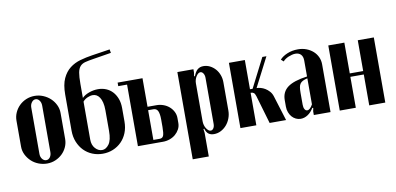

<svg xmlns="http://www.w3.org/2000/svg" viewBox="-82 -1010 2966 1437"><g transform="rotate(-10 1401.5 -291.0)"><path d="M195 -505Q229 -505 260 -492Q291 -479 314 -457.5Q337 -436 351 -407Q365 -378 365 -346V-148Q365 -116 352 -87Q339 -58 316.5 -36.5Q294 -15 264.5 -2.5Q235 10 201 10Q167 10 135.5 -2.5Q104 -15 81 -37Q58 -59 44 -87.5Q30 -116 30 -148V-346Q30 -378 43 -407Q56 -436 78.5 -458Q101 -480 131 -492.5Q161 -505 195 -505ZM198 -479Q181 -479 168.5 -462.5Q156 -446 156 -423V-71Q156 -48 168.5 -32Q181 -16 199 -16Q216 -16 227.5 -31.5Q239 -47 239 -71V-423Q239 -447 227 -463Q215 -479 198 -479Z M423 -200V-475Q423 -550 444.5 -596.5Q466 -643 501 -670Q536 -697 580.5 -709.5Q625 -722 671 -729L809 -750L814 -723L678 -701Q639 -695 614 -688.5Q589 -682 574.5 -665.5Q560 -649 554.5 -618.5Q549 -588 549 -534V-427Q568 -447 602 -459.5Q636 -472 671 -472Q704 -472 732 -460.5Q760 -449 780.5 -427Q801 -405 813 -373.5Q825 -342 825 -302V-200Q825 -152 809.5 -113.5Q794 -75 766.5 -47.5Q739 -20 702.5 -5Q666 10 624 10Q582 10 545.5 -5Q509 -20 482 -47.5Q455 -75 439 -114Q423 -153 423 -200ZM549 -399V-110Q549 -69 572 -43.5Q595 -18 624 -18Q653 -18 676 -49Q699 -80 699 -150V-306Q699 -341 693 -365.5Q687 -390 676.5 -405.5Q666 -421 653 -428Q640 -435 625 -435Q606 -435 584.5 -425.5Q563 -416 549 -399Z M1082 -278Q1109 -278 1134 -269Q1159 -260 1178 -243.5Q1197 -227 1208.5 -204.5Q1220 -182 1220 -156V-118Q1220 -93 1208.5 -71.5Q1197 -50 1178.5 -34Q1160 -18 1135 -9Q1110 0 1083 0H892V-468H825V-495H1014V-278ZM1098 -165Q1098 -210 1088 -231Q1078 -252 1055 -252H1014V-26H1062Q1083 -26 1090.5 -43.5Q1098 -61 1098 -110Z M1397 -443 1403 -441Q1416 -476 1434 -490.5Q1452 -505 1478 -505Q1504 -505 1527 -493.5Q1550 -482 1567.5 -462.5Q1585 -443 1595 -416.5Q1605 -390 1605 -361V-145Q1605 -114 1594 -85.5Q1583 -57 1564.5 -36Q1546 -15 1521.5 -2.5Q1497 10 1469 10Q1444 10 1428 -2Q1412 -14 1403 -43L1397 -41L1401 -12V168H1279V-495H1401V-472ZM1401 -100Q1401 -85 1405 -70.5Q1409 -56 1416 -45Q1423 -34 1431.5 -27Q1440 -20 1449 -20Q1462 -20 1470.5 -33Q1479 -46 1479 -66V-416Q1479 -436 1470 -450Q1461 -464 1448 -464Q1439 -464 1431 -457.5Q1423 -451 1416 -440Q1409 -429 1405 -415.5Q1401 -402 1401 -388Z M1830 -215Q1824 -235 1815 -241Q1806 -247 1795 -247H1792V0H1671V-496H1792V-274H1812L1925 -496H1956L1842 -274H1843Q1856 -274 1873 -269.5Q1890 -265 1906.5 -255Q1923 -245 1937.5 -229Q1952 -213 1959 -190L2018 0H1893Z M2034 -149Q2034 -211 2080 -245.5Q2126 -280 2229 -294V-415Q2229 -445 2214 -461Q2199 -477 2172 -477Q2160 -477 2146 -473.5Q2132 -470 2119 -464.5Q2106 -459 2095 -451.5Q2084 -444 2077 -435L2058 -452Q2078 -475 2115 -490.5Q2152 -506 2197 -506Q2231 -506 2260 -495Q2289 -484 2310.5 -465Q2332 -446 2344 -420Q2356 -394 2356 -364V-1H2229V-29L2234 -54L2227 -56Q2209 -25 2183 -7.5Q2157 10 2128 10Q2109 10 2091.5 1.5Q2074 -7 2061.5 -21.5Q2049 -36 2041.5 -56Q2034 -76 2034 -99ZM2187 -44Q2208 -44 2229 -82V-280Q2207 -275 2193.5 -268Q2180 -261 2172.5 -250Q2165 -239 2162.5 -222.5Q2160 -206 2160 -181V-92Q2160 -70 2167.5 -57Q2175 -44 2187 -44Z M2548 -495V-261H2650V-495H2772V0H2650V-235H2548V0H2426V-495Z"/></g></svg>

Font: Moniqa Black Heading
Style: Regular
Weight: 900
Designer: Rajesh Rajput
Foundry: Rajesh Rajput
Version: Version 1.000